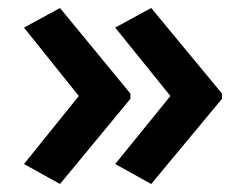

<svg xmlns="http://www.w3.org/2000/svg" viewBox="-20 -510 615 480"><path d="M535 -263 358 -50 268 -100 406 -270 268 -441 358 -490 535 -276ZM306 -263 130 -50 40 -100 177 -270 40 -441 130 -490 306 -276Z"/></svg>

Font: Noto Sans Tamil SemiBold
Style: Regular
Weight: 600
Designer: Jelle Bosma - Monotype Design Team
Foundry: Monotype Imaging Inc.
Version: Version 2.004; ttfautohint (v1.8.4.7-5d5b)